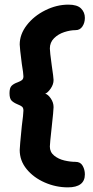

<svg xmlns="http://www.w3.org/2000/svg" viewBox="-20 -788 401 828"><path d="M56 -433Q69 -438 75 -443Q81 -448 81 -459Q81 -471 74 -513Q65 -583 65 -596Q65 -640 95.5 -679.5Q126 -719 175 -743.5Q224 -768 275 -768Q313 -768 329.5 -751.5Q346 -735 346 -711Q346 -690 335.5 -674Q325 -658 306 -658Q283 -658 257 -649.5Q231 -641 213 -623Q195 -605 195 -579Q195 -565 203 -507Q211 -453 211 -443Q211 -424 198.5 -406Q186 -388 175 -384Q187 -381 199 -363.5Q211 -346 211 -326Q211 -312 203 -240Q195 -168 195 -156Q195 -132 213.5 -117Q232 -102 257.5 -96Q283 -90 306 -90Q327 -90 336.5 -73Q346 -56 346 -36Q346 -8 327.5 6Q309 20 273 20Q221 20 173 -1Q125 -22 95 -58.5Q65 -95 65 -141Q65 -154 74 -244Q81 -297 81 -311Q81 -323 75 -328Q69 -333 56 -338Q39 -345 30 -354Q21 -363 21 -386Q21 -409 30 -418Q39 -427 56 -433Z"/></svg>

Font: Dosis
Style: Regular
Weight: 400
Designer: Edgar Tolentino, Pablo Impallari, Igino Marini
Foundry: Edgar Tolentino, Pablo Impallari, Igino Marini
Version: Version 1.007;Glyphs 3.1.1 (3134)